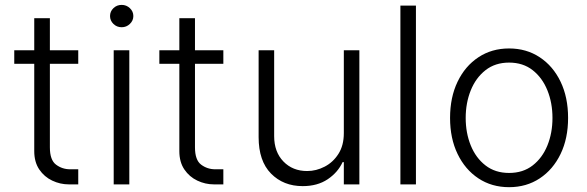

<svg xmlns="http://www.w3.org/2000/svg" viewBox="-20 -750 2386 781"><path d="M298.3 -545.5V-490.4H182.9V-150.6Q182.9 -99.1 207.9 -80.3Q233 -61.4 265.3 -61.4H298.3V0H259.6Q224.8 0 192.5 -15.3Q160.2 -30.5 139.7 -60.7Q119.3 -90.9 119.3 -135.3V-490.4H38V-545.5H119.3V-676.1H182.9V-545.5Z M442.5 0V-545.5H506V0ZM474.8 -639.2Q455.3 -639.2 441.4 -652.7Q427.6 -666.2 427.6 -684.7Q427.6 -703.5 441.4 -716.8Q455.3 -730.1 474.8 -730.1Q494.3 -730.1 508.3 -716.8Q522.4 -703.5 522.4 -684.7Q522.4 -666.2 508.3 -652.7Q494.3 -639.2 474.8 -639.2Z M888.5 -545.5V-490.4H773.1V-150.6Q773.1 -99.1 798.1 -80.3Q823.2 -61.4 855.5 -61.4H888.5V0H849.8Q815 0 782.7 -15.3Q750.4 -30.5 729.9 -60.7Q709.5 -90.9 709.5 -135.3V-490.4H628.2V-545.5H709.5V-676.1H773.1V-545.5Z M1378.6 -208.5V-545.5H1441.8V0H1378.6V-90.6H1373.6Q1354.4 -48.7 1312.9 -20.8Q1271.3 7.1 1211.3 7.1Q1132.8 7.1 1082.4 -44Q1032 -95.2 1032 -192.1V-545.5H1095.2V-196Q1095.2 -132.1 1132.8 -93.2Q1170.5 -54.3 1229.4 -54.3Q1266.3 -54.3 1300.6 -72.1Q1334.9 -89.8 1356.7 -124.1Q1378.6 -158.4 1378.6 -208.5Z M1671.9 -727.3V0H1608.7V-727.3Z M2050.8 11.4Q1980.1 11.4 1926 -24.5Q1871.8 -60.4 1841.3 -123.8Q1810.7 -187.1 1810.7 -270.2Q1810.7 -354 1841.3 -417.6Q1871.8 -481.2 1926 -517Q1980.1 -552.9 2050.8 -552.9Q2121.4 -552.9 2175.6 -517Q2229.8 -481.2 2260.3 -417.6Q2290.8 -354 2290.8 -270.2Q2290.8 -187.1 2260.3 -123.8Q2229.8 -60.4 2175.6 -24.5Q2121.4 11.4 2050.8 11.4ZM2050.8 -46.5Q2107.6 -46.5 2146.8 -77.1Q2186.1 -107.6 2206.7 -158.4Q2227.3 -209.2 2227.3 -270.2Q2227.3 -331.3 2206.7 -382.5Q2186.1 -433.6 2146.8 -464.5Q2107.6 -495.4 2050.8 -495.4Q1994.3 -495.4 1954.9 -464.5Q1915.5 -433.6 1894.9 -382.5Q1874.3 -331.3 1874.3 -270.2Q1874.3 -209.2 1894.9 -158.4Q1915.5 -107.6 1954.9 -77.1Q1994.3 -46.5 2050.8 -46.5Z"/></svg>

Font: Inter Zeller Light
Style: Regular
Weight: 300
Designer: Rasmus Andersson; Joe Bland
Foundry: zeller
Version: Version 3.015;git-dec3a8cb1